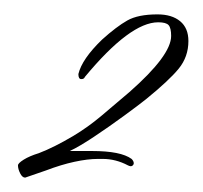

<svg xmlns="http://www.w3.org/2000/svg" viewBox="-20 -526 282 267"><path d="M15 -279Q11 -279 8 -285Q5 -291 5 -296Q5 -299 13 -304Q21 -309 34 -313Q55 -321 82 -337Q102 -349 120.5 -364.5Q139 -380 160 -398Q218 -449 218 -476Q218 -487 214.5 -491Q211 -495 200 -495Q161 -495 98 -419Q97 -416 93 -416Q89 -416 89 -423Q94 -444 122 -471Q142 -489 157 -497.5Q172 -506 199 -506Q219 -506 230.5 -496.5Q242 -487 242 -469Q242 -447 228.5 -430.5Q215 -414 183 -388Q173 -380 152.5 -365Q132 -350 111 -336Q90 -322 77 -316H108Q148 -316 163 -305Q166 -302 166 -299Q166 -297 164 -295.5Q162 -294 158 -296Q141 -305 123 -305H116Q102 -305 83.5 -301Q65 -297 44 -289Z"/></svg>

Font: Corinthia
Style: Regular
Weight: 400
Designer: Robert E. Leuschke
Foundry: Robert E. Leuschke
Version: Version 1.013; ttfautohint (v1.8.3)